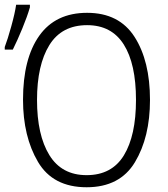

<svg xmlns="http://www.w3.org/2000/svg" viewBox="-20 -779 709 809"><path d="M612 -358Q612 -522 547 -623.5Q482 -725 347 -725Q214 -725 145.5 -628.5Q77 -532 77 -359Q77 -204 140 -97Q203 10 345 10Q485 10 548.5 -95.5Q612 -201 612 -358ZM136 -358Q136 -505 188 -589Q240 -673 347 -673Q450 -673 501.5 -591.5Q553 -510 553 -358Q553 -208 502 -124.5Q451 -41 345 -41Q240 -41 188 -125.5Q136 -210 136 -358ZM0 -570H34Q53 -608 74 -659Q95 -710 106 -748V-759H48Q43 -724 27.5 -668Q12 -612 0 -581Z"/></svg>

Font: Noto Sans UI SemiCondensed Light
Style: Regular
Weight: 300
Width: 4
Designer: Monotype Design Team
Foundry: Monotype Imaging Inc.
Version: Version 1.901